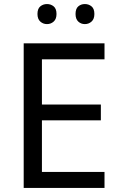

<svg xmlns="http://www.w3.org/2000/svg" viewBox="-20 -928 596 948"><path d="M496 0H97V-714H496V-635H187V-412H478V-334H187V-79H496ZM165 -859Q165 -885 179 -896.5Q193 -908 212 -908Q231 -908 245 -896.5Q259 -885 259 -859Q259 -834 245 -821.5Q231 -809 212 -809Q193 -809 179 -821.5Q165 -834 165 -859ZM353 -859Q353 -885 366.5 -896.5Q380 -908 399 -908Q418 -908 432 -896.5Q446 -885 446 -859Q446 -834 432 -821.5Q418 -809 399 -809Q380 -809 366.5 -821.5Q353 -834 353 -859Z"/></svg>

Font: Noto Sans Old South Arabian
Style: Regular
Weight: 400
Designer: Monotype Design Team
Foundry: Monotype Imaging Inc.
Version: Version 2.001; ttfautohint (v1.8.4.7-5d5b)